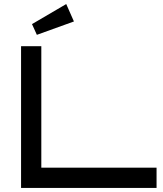

<svg xmlns="http://www.w3.org/2000/svg" viewBox="-20 -928 803 948"><path d="M753 -100H184V-700H84V0H753ZM307 -908 138 -809 162 -756 345 -822Z"/></svg>

Font: Bruno Ace SC
Style: Regular
Weight: 400
Designer: Astigmatic (AOETI)
Foundry: Astigmatic (AOETI)
Version: Version 1.000